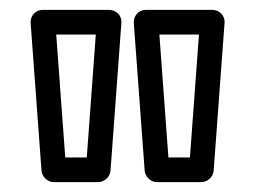

<svg xmlns="http://www.w3.org/2000/svg" viewBox="-20 -721 517 389"><path d="M364.8 -402H321.2L302.9 -651H383.1ZM388 -352C399.1 -352 411.9 -361.4 412.9 -375.2L434.9 -674.2C436.2 -691.1 422.8 -701 410 -701H276C259 -701 250.1 -686.9 251.1 -674.2L273.1 -375.2C273.9 -364.1 284.2 -352 298 -352ZM155.8 -402H112.2L93.9 -651H174.1ZM179 -352C190.1 -352 202.9 -361.4 203.9 -375.2L225.9 -674.2C227.2 -691.1 213.8 -701 201 -701H67C50 -701 41.1 -686.9 42.1 -674.2L64.1 -375.2C64.9 -364.1 75.2 -352 89 -352Z"/></svg>

Font: Fog Sans
Style: Outline
Weight: 700
Foundry: Intel Corporation
Version: Version 1.00